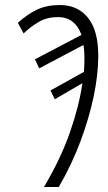

<svg xmlns="http://www.w3.org/2000/svg" viewBox="-20 -744 429 764"><path d="M155 0Q222 -113 258.5 -218Q295 -323 308 -413L198 -349L181 -384L314 -458Q315 -472 315.5 -485.5Q316 -499 316 -513Q316 -527 315 -541Q314 -555 312 -565L136 -472L119 -508L304 -605Q293 -638 269.5 -657Q246 -676 210 -676Q168 -676 135.5 -657.5Q103 -639 74 -611L51 -653Q88 -687 127 -705.5Q166 -724 218 -724Q289 -724 330 -673.5Q371 -623 371 -522Q371 -448 353 -361.5Q335 -275 300.5 -182.5Q266 -90 214 0Z"/></svg>

Font: Noto Sans ExtraCondensed Light
Style: Italic
Weight: 300
Width: 2
Italic angle: -12°
Designer: Monotype Design Team
Foundry: Monotype Imaging Inc.
Version: Version 2.013; ttfautohint (v1.8.4.7-5d5b)